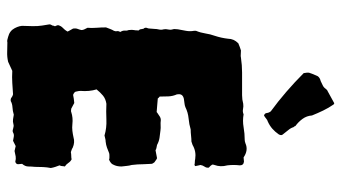

<svg xmlns="http://www.w3.org/2000/svg" viewBox="-218 -650 905 508"><g transform="rotate(90 234.0 -395.5)"><path d="M335 -681Q328 -671 320 -664Q312 -657 301 -652Q297 -651 293 -647.5Q289 -644 285 -642Q279 -644 278.5 -649.5Q278 -655 274 -660Q248 -679 222.5 -701Q197 -723 173 -747Q171 -757 172 -761.5Q173 -766 181 -784Q185 -790 194 -792Q200 -795 205.5 -797.5Q211 -800 215 -806Q216 -807 217.5 -808.5Q219 -810 220 -810L251 -827Q253 -829 256 -826Q265 -813 272 -798.5Q279 -784 285 -769Q286 -755 294 -744Q302 -733 313 -725Q313 -723 316 -720Q318 -713 323.5 -706.5Q329 -700 335 -692Q339 -688 335 -681ZM424 -78Q422 -68 421.5 -57Q421 -46 421 -36Q420 -27 420 -18.5Q420 -10 413 -2Q413 0 413.5 3.5Q414 7 414 9Q414 12 411.5 14Q409 16 407 16Q400 14 393.5 15Q387 16 379 18L366 15L352 22Q347 21 341 20Q335 19 330 22Q326 24 321 22Q317 21 314 20.5Q311 20 308 21Q301 23 295 22Q289 21 283 20Q273 23 263.5 23.5Q254 24 247 28Q241 29 237.5 26Q234 23 229 22Q214 23 199 24Q184 25 167 24L143 35Q130 38 117.5 37.5Q105 37 92 37Q88 38 84.5 37Q81 36 77 35Q61 31 54 17.5Q47 4 48 -6Q49 -32 48.5 -42Q48 -52 44 -74V-76Q45 -78 45.5 -79.5Q46 -81 47 -82Q47 -84 47.5 -85Q48 -86 49 -89Q47 -93 46 -97Q48 -105 53.5 -110Q59 -115 63 -122Q62 -125 59.5 -129Q57 -133 55 -137Q54 -144 56 -149Q58 -154 59 -159Q59 -163 57 -167Q55 -171 53 -175Q54 -186 53 -198.5Q52 -211 52 -224Q54 -229 56 -234.5Q58 -240 61 -245Q63 -250 62 -253Q61 -256 64 -262Q60 -268 60.5 -274Q61 -280 59 -284Q58 -294 59 -297.5Q60 -301 60 -311Q57 -312 56.5 -318Q56 -324 54 -325Q52 -329 53.5 -332.5Q55 -336 55 -339Q55 -343 55.5 -346Q56 -349 56 -352Q56 -358 57.5 -364Q59 -370 57 -377Q56 -382 57.5 -388.5Q59 -395 57 -401Q56 -404 56.5 -407Q57 -410 57 -414Q59 -425 61 -435.5Q63 -446 61 -457V-462Q66 -474 68 -487Q70 -500 74 -511Q80 -529 82 -547Q82 -562 94 -574Q99 -576 104 -578Q109 -580 113 -581Q120 -581 124 -580.5Q128 -580 132 -581Q152 -584 171 -584Q190 -584 209 -584Q220 -584 231.5 -584Q243 -584 254 -587Q261 -588 268 -586.5Q275 -585 282 -588Q299 -585 316 -588Q333 -591 350 -591Q352 -591 354 -591.5Q356 -592 359 -593Q377 -601 396 -588Q398 -588 401.5 -588.5Q405 -589 407 -589Q417 -588 417 -578Q416 -570 416 -561.5Q416 -553 417 -545Q422 -527 416 -511Q415 -509 415 -505Q418 -500 423 -496Q424 -490 420.5 -485Q417 -480 416 -474Q417 -471 417.5 -467.5Q418 -464 419 -460L416 -458Q412 -459 408 -459Q404 -459 400 -460Q380 -463 363 -453Q361 -452 358.5 -451.5Q356 -451 354 -450Q347 -450 338.5 -449Q330 -448 322 -448Q309 -444 293 -442.5Q277 -441 263 -434Q258 -432 252 -431.5Q246 -431 241 -430Q227 -427 229 -414V-412Q234 -401 234.5 -389Q235 -377 235 -366Q238 -364 240 -361Q249 -360 257.5 -359.5Q266 -359 276 -358Q278 -360 281.5 -362Q285 -364 289 -367Q293 -369 297 -369Q305 -368 311.5 -368.5Q318 -369 325 -368Q335 -367 344.5 -365.5Q354 -364 363 -359Q367 -358 370.5 -357.5Q374 -357 377 -355L398 -359Q401 -358 404 -355.5Q407 -353 409 -352Q413 -347 413 -344Q413 -339 413.5 -333.5Q414 -328 414 -323Q414 -315 414.5 -307.5Q415 -300 416 -292Q418 -285 418.5 -278.5Q419 -272 420 -265Q420 -252 415 -243Q413 -237 402 -232Q400 -233 396.5 -233Q393 -233 391 -233Q386 -233 384 -232Q377 -229 370 -226.5Q363 -224 354 -223Q350 -223 346.5 -222Q343 -221 338 -220Q318 -226 296 -225Q274 -224 254 -225Q241 -223 232.5 -216Q224 -209 216 -199Q222 -180 220 -156Q220 -152 222 -144Q222 -142 225.5 -139.5Q229 -137 231 -137Q240 -139 252 -140Q254 -139 258.5 -136.5Q263 -134 267 -132Q269 -132 271.5 -131.5Q274 -131 276 -132Q291 -137 308 -135Q317 -134 325.5 -135Q334 -136 343 -138Q356 -142 370 -136Q373 -134 376 -133Q379 -132 382 -131Q387 -132 392 -132Q397 -132 401 -133Q407 -130 410.5 -124.5Q414 -119 420 -115Q419 -111 419 -108Q419 -105 417 -101Q419 -96 421 -90Q423 -84 424 -78Z"/></g></svg>

Font: Daruma Drop One
Style: Regular
Weight: 400
Designer: Maniackers Design
Version: Version 1.000